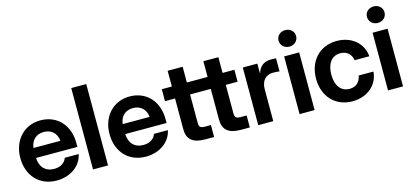

<svg xmlns="http://www.w3.org/2000/svg" viewBox="-62 -1189 3560 1658"><g transform="rotate(-15 1717.5 -360.5)"><path d="M284.7 11.7C407.7 11.7 505.4 -59.1 524.9 -160.6H400.4C387.2 -119.1 346.7 -91.3 288.1 -91.3C209.5 -91.3 163.6 -143.6 160.6 -223.1H530.3V-259.8C530.3 -417.5 429.7 -527.3 279.8 -527.3C132.8 -527.3 29.3 -414.6 29.3 -257.3C29.3 -101.1 128.9 11.7 284.7 11.7ZM161.6 -312C169.4 -380.9 214.4 -422.9 282.2 -422.9C350.1 -422.9 395 -380.9 402.8 -312Z M744.6 -727.5H610.4V0H744.6Z M1082 11.7C1205.1 11.7 1302.7 -59.1 1322.3 -160.6H1197.8C1184.6 -119.1 1144 -91.3 1085.4 -91.3C1006.8 -91.3 960.9 -143.6 958 -223.1H1327.6V-259.8C1327.6 -417.5 1227.1 -527.3 1077.1 -527.3C930.2 -527.3 826.7 -414.6 826.7 -257.3C826.7 -101.1 926.3 11.7 1082 11.7ZM959 -312C966.8 -380.9 1011.7 -422.9 1079.6 -422.9C1147.5 -422.9 1192.4 -380.9 1200.2 -312Z M1453.1 -656.2V-515.6H1363.3V-408.7H1453.1V-133.8C1453.1 -42.5 1503.4 0 1613.8 0H1692.9V-106.9H1638.7C1599.6 -106.9 1587.4 -118.7 1587.4 -154.3V-408.7H1692.9V-515.6H1587.4V-656.2Z M1772.5 -656.2V-515.6H1682.6V-408.7H1772.5V-133.8C1772.5 -42.5 1822.8 0 1933.1 0H2012.2V-106.9H1958C1918.9 -106.9 1906.7 -118.7 1906.7 -154.3V-408.7H2012.2V-515.6H1906.7V-656.2Z M2087.4 0H2221.7V-285.2C2221.7 -363.8 2266.1 -404.8 2325.2 -404.8C2349.1 -404.8 2375.5 -402.8 2385.3 -401.4V-518.1C2374.5 -518.6 2360.8 -520 2343.8 -520C2276.4 -520 2237.3 -489.3 2218.8 -428.7H2217.3V-515.6H2087.4Z M2457 0H2591.3V-515.6H2457ZM2523.9 -585.4C2568.8 -585.4 2602.5 -617.2 2602.5 -659.7C2602.5 -701.7 2568.8 -732.9 2523.9 -732.9C2479 -732.9 2445.8 -701.7 2445.8 -659.7C2445.8 -617.2 2479 -585.4 2523.9 -585.4Z M2929.2 11.7C3063.5 11.7 3160.2 -73.7 3168 -189.9H3036.1C3025.9 -134.3 2991.7 -98.6 2931.2 -98.6C2854.5 -98.6 2809.6 -160.2 2809.6 -257.3C2809.6 -355.5 2855 -417 2931.2 -417C2991.2 -417 3028.3 -380.4 3036.6 -326.7H3168C3158.2 -444.3 3062 -527.3 2929.2 -527.3C2775.9 -527.3 2673.3 -417 2673.3 -257.3C2673.3 -98.1 2775.9 11.7 2929.2 11.7Z M3247.6 0H3381.8V-515.6H3247.6ZM3314.5 -585.4C3359.4 -585.4 3393.1 -617.2 3393.1 -659.7C3393.1 -701.7 3359.4 -732.9 3314.5 -732.9C3269.5 -732.9 3236.3 -701.7 3236.3 -659.7C3236.3 -617.2 3269.5 -585.4 3314.5 -585.4Z"/></g></svg>

Font: Raveo Display Display SemiBold
Style: Regular
Weight: 600
Designer: Jakub Foglar, Rasmus Andersson (Inter)
Foundry: Jakubfoglar.com
Version: Version 1.100;Glyphs 3.2.3 (3260)